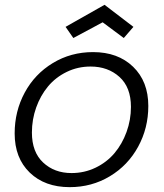

<svg xmlns="http://www.w3.org/2000/svg" viewBox="-20 -771 682 799"><path d="M597.2 -330.1Q597.2 -237.8 554.7 -160.2Q512.2 -82.5 437 -37.4Q361.8 7.8 270 7.8Q166.5 7.8 103.8 -52.7Q41 -113.3 41 -215.8Q41 -308.1 82.8 -385.5Q124.5 -462.9 199.7 -508.5Q274.9 -554.2 367.2 -554.2Q470.7 -554.2 533.9 -493.2Q597.2 -432.1 597.2 -330.1ZM112.8 -219.2Q112.8 -138.2 159.7 -94.5Q206.5 -50.8 277.8 -50.8Q331.1 -50.8 377.7 -73.2Q424.3 -95.7 456.3 -133.5Q488.3 -171.4 506.6 -221.7Q524.9 -272 524.9 -326.2Q524.9 -407.7 477.1 -450.9Q429.2 -494.1 356.9 -494.1Q303.7 -494.1 257.6 -471.7Q211.4 -449.2 179.9 -411.4Q148.4 -373.5 130.6 -323.7Q112.8 -273.9 112.8 -219.2ZM415 -751 535.2 -659.2 495.1 -612.8 407.2 -678.2 285.2 -612.8 252.9 -659.2Z"/></svg>

Font: SVN-Poppins Light
Style: Italic
Weight: 300
Italic angle: -10°
Designer: Ninad Kale (Devanagari), Jonny Pinhorn (Latin)
Foundry: Indian Type Foundry
Version: Version 3.002 2017